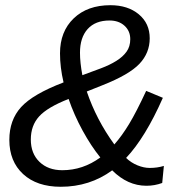

<svg xmlns="http://www.w3.org/2000/svg" viewBox="-20 -712 707 742"><path d="M609.4 -334Q541.5 -180.2 467.3 -101.6Q486.8 -83 511.5 -73Q536.1 -63 558.6 -63Q587.9 -63 613.3 -70.8L606.9 -4.9Q577.6 5.9 545.9 5.9Q473.1 5.9 413.6 -53.7Q326.7 9.8 214.8 9.8Q122.6 9.8 69.3 -39.3Q16.1 -88.4 16.1 -171.4Q16.1 -248 61.5 -298.1Q106.9 -348.1 225.6 -393.6Q211.9 -451.7 211.9 -505.9Q211.9 -590.3 264.9 -641.1Q317.9 -691.9 406.7 -691.9Q474.1 -691.9 516.4 -656.7Q558.6 -621.6 558.6 -564Q558.6 -507.3 518.8 -465.3Q479 -423.3 376.5 -382.8L315.4 -358.4Q352.5 -249 421.9 -153.8Q451.2 -187 479 -232.9Q506.8 -278.8 544.9 -360.8ZM220.7 -54.2Q300.3 -54.2 367.7 -103.5Q332 -147.5 299.3 -207.3Q266.6 -267.1 245.1 -329.6Q163.1 -297.4 131.1 -262Q99.1 -226.6 99.1 -172.9Q99.1 -118.7 132.6 -86.4Q166 -54.2 220.7 -54.2ZM289.1 -508.3Q289.1 -470.2 298.3 -421.4Q336.9 -435.5 370.6 -448.2Q404.3 -460.9 429.4 -476.6Q454.6 -492.2 469 -512.2Q483.4 -532.2 483.4 -560.5Q483.4 -592.3 461.2 -612.5Q439 -632.8 403.3 -632.8Q348.6 -632.8 318.8 -599.9Q289.1 -566.9 289.1 -508.3Z"/></svg>

Font: Liberation Sans
Style: Italic
Weight: 400
Italic angle: -12°
Designer: Steve Matteson
Foundry: Ascender Corporation
Version: Version 2.1.5